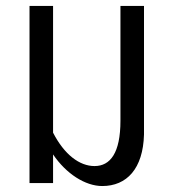

<svg xmlns="http://www.w3.org/2000/svg" viewBox="-20 -614 575 644"><path d="M323 10C405 10 460 -48 463 -163V-594H384V-209C384 -101 350 -57 297 -57C247 -57 196 -95 158 -169V-594H79V0H158V-96C202 -31 266 10 323 10Z"/></svg>

Font: Vanilla Cream Book
Style: Regular
Weight: 400
Designer: Jeremy Tribby, Jinavaṁso
Foundry: Tribby Type
Version: Version 1.422;Glyphs 3.1.2 (3151)